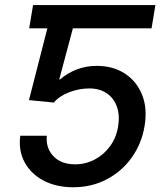

<svg xmlns="http://www.w3.org/2000/svg" viewBox="-20 -748 660 777"><path d="M256.8 -727.5 241.2 -633.3H98.1L113.8 -727.5ZM276.4 9.8Q207.5 9.8 156.5 -17.1Q105.5 -43.9 79.8 -91.1Q54.2 -138.2 62 -198.7H169.4Q165 -148.4 196.3 -115.7Q227.5 -83 284.2 -83Q326.2 -83 363 -102.3Q399.9 -121.6 425.3 -156.2Q450.7 -190.9 458 -236.3Q465.3 -281.7 453.1 -316.2Q440.9 -350.6 412.1 -370.4Q383.3 -390.1 341.3 -390.1Q300.8 -390.1 260.7 -375Q220.7 -359.9 197.8 -333L97.2 -342.8L195.8 -727.5H608.9L593.3 -633.3H274.9L219.7 -426.3H222.7Q252 -451.7 289.8 -466.6Q327.6 -481.4 371.6 -481.4Q438 -481.4 485.8 -450Q533.7 -418.5 555.4 -363.5Q577.1 -308.6 564.9 -236.8Q552.7 -165.5 512.5 -109.6Q472.2 -53.7 411.4 -22Q350.6 9.8 276.4 9.8Z"/></svg>

Font: Inter 20pt Medium
Style: Italic
Weight: 500
Italic angle: -9.3988°
Version: Version 4.001;git-66647c0bb